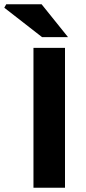

<svg xmlns="http://www.w3.org/2000/svg" viewBox="-79 -875 400 895"><path d="M77 0V-652H224V0ZM117 -702 -59 -839 -50 -855H115L238 -702Z"/></svg>

Font: Source Sans 3 ExtraLight
Style: Bold
Weight: 700
Version: Version 3.052;hotconv 1.1.0;makeotfexe 2.6.0